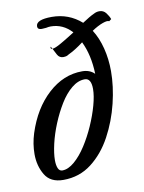

<svg xmlns="http://www.w3.org/2000/svg" viewBox="-68 -583 485 646"><g transform="rotate(-10 174.5 -260.5)"><path d="M97 13Q53 13 34.5 -18Q16 -49 16 -89Q16 -124 27 -159Q53 -240 105.5 -288Q158 -336 222 -336Q248 -336 264 -320Q262 -385 239 -432Q226 -422 212.5 -413.5Q199 -405 188 -400Q182 -396 177.5 -395Q173 -394 169 -394Q155 -394 148.5 -406Q142 -418 137 -428Q129 -428 132 -436Q134 -434 137 -428Q146 -428 168.5 -441Q191 -454 216 -470Q186 -503 144 -503Q140 -503 136.5 -502.5Q133 -502 128 -501Q124 -501 120.5 -500.5Q117 -500 113 -500Q99 -500 99 -511Q99 -534 153 -534Q211 -534 254 -496Q266 -504 277 -510.5Q288 -517 295 -520Q304 -525 314 -525Q328 -525 336.5 -514Q345 -503 349 -492L341 -486Q336 -490 319 -484Q302 -478 281 -464Q299 -436 308.5 -398.5Q318 -361 318 -320Q318 -268 304 -210.5Q290 -153 262.5 -102Q235 -51 193.5 -19Q152 13 97 13ZM99 -19Q119 -19 140.5 -37.5Q162 -56 181 -85.5Q200 -115 215 -149Q230 -183 239 -215.5Q248 -248 248 -271Q248 -308 226 -308Q203 -308 181 -290Q159 -272 141 -242.5Q123 -213 109 -179Q95 -145 87.5 -112.5Q80 -80 80 -57Q80 -40 84.5 -29.5Q89 -19 99 -19Z"/></g></svg>

Font: Birthstone Bounce Medium
Style: Regular
Weight: 500
Designer: Robert E. Leuschke
Foundry: Rob Leuschke
Version: Version 1.010; ttfautohint (v1.8.3)